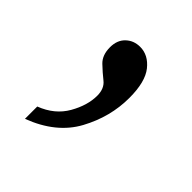

<svg xmlns="http://www.w3.org/2000/svg" viewBox="-90 -154 364 364"><g transform="rotate(45 92.0 28.5)"><path d="M27 154V121Q61 108 77 80Q93 52 93 26Q93 7 81 -2.5Q69 -12 57 -23.5Q45 -35 45 -56Q45 -75 56.5 -86Q68 -97 85 -97Q107 -97 123 -77Q139 -57 139 -14Q139 37 113.5 84Q88 131 27 154Z"/></g></svg>

Font: Noto Serif Tamil ExtraCondensed Light
Style: Regular
Weight: 300
Width: 2
Designer: Indian Type Foundry, Tom Grace, and the Monotype Design Team
Foundry: Monotype Imaging Inc.
Version: Version 2.004; ttfautohint (v1.8.4.7-5d5b)